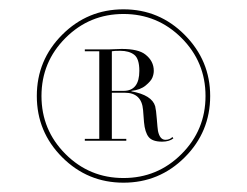

<svg xmlns="http://www.w3.org/2000/svg" viewBox="-20 -750 530 412"><path d="M431 -544Q431 -467 376.5 -412.5Q322 -358 245 -358Q168 -358 113.5 -412.5Q59 -467 59 -544Q59 -621 113.5 -675.5Q168 -730 245 -730Q322 -730 376.5 -675Q431 -620 431 -544ZM193 -452V-640H162V-644H214Q218 -644 227 -644.5Q236 -645 241 -645Q277 -645 292 -633Q310 -619 310 -598Q310 -591 307 -583.5Q304 -576 292.5 -566.5Q281 -557 262 -555V-554Q306 -546 313 -522Q315 -514 316.5 -494.5Q318 -475 319 -469Q323 -450 335 -450Q344 -450 350 -456L352 -453Q343 -446 328 -446Q307 -446 299 -456Q291 -466 289 -488L287 -514Q284 -551 248 -551H220V-452H251V-448H162V-452ZM220 -640V-555H245Q279 -555 279 -598Q279 -624 268 -632.5Q257 -641 238 -641Q224 -641 220 -640ZM120.5 -668.5Q69 -617 69 -544Q69 -471 120.5 -419.5Q172 -368 245 -368Q318 -368 369.5 -419.5Q421 -471 421 -544Q421 -617 369.5 -668.5Q318 -720 245 -720Q172 -720 120.5 -668.5Z"/></svg>

Font: Justus
Style: Oldstyle
Weight: 500
Version: Version 001.000